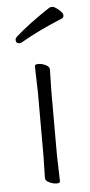

<svg xmlns="http://www.w3.org/2000/svg" viewBox="-52 -742 368 783"><g transform="rotate(-5 131.5 -350.5)"><path d="M227 -659Q125 -617 57 -577Q51 -574 47 -574Q32 -574 32 -589Q32 -595 38 -601Q94 -651 181 -708Q185 -710 193 -710Q201 -710 218 -696Q235 -682 235 -672Q235 -662 227 -659ZM102 -17 104 -105V-368L101 -475Q101 -483 115.5 -483Q130 -483 145.5 -475.5Q161 -468 161 -457L159 -368V-105L162 1Q162 9 148 9Q134 9 118 1.5Q102 -6 102 -17Z"/></g></svg>

Font: LXGW WenKai Light
Style: Regular
Weight: 300
Designer: LXGW / Fontworks Inc.
Foundry: LXGW / Fontworks Inc.
Version: Version 1.501; October 10, 2024